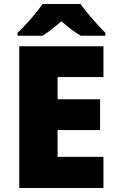

<svg xmlns="http://www.w3.org/2000/svg" viewBox="-20 -947 589 967"><path d="M386 -927H194C164 -881 106 -817 68 -781V-767H194C229 -789 254 -810 289 -840C324 -810 352 -787 387 -767H511V-781C477 -815 417 -881 386 -927ZM501 0V-157H270V-292H484V-447H270V-559H501V-714H77V0Z"/></svg>

Font: Noto Sans Thai Looped Black
Style: Regular
Weight: 900
Designer: Sasikarn Vongin, Ben Mitchell
Foundry: The Fontpad Ltd
Version: Version 1.001